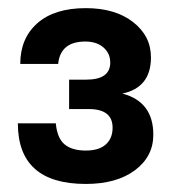

<svg xmlns="http://www.w3.org/2000/svg" viewBox="-20 -938 421 472"><path d="M190.9 -485.8Q23.9 -485.8 23.9 -634.8H117.2Q120.6 -598.1 138.9 -583Q157.2 -567.9 190.9 -567.9Q223.6 -567.9 240.2 -583Q256.8 -598.1 256.8 -624Q256.8 -669.9 198.2 -669.9H149.9V-742.2H191.9Q251 -742.2 251 -784.2Q251 -807.1 234.1 -821.5Q217.3 -835.9 189.9 -835.9Q128.4 -835.9 123 -780.8H29.8Q29.8 -843.8 71.8 -880.9Q113.8 -918 190.9 -918Q263.2 -918 307.1 -883.8Q351.1 -849.6 351.1 -796.9Q351.1 -722.7 280.8 -708Q356.9 -688 356.9 -606.9Q356.9 -553.2 311.8 -519.5Q266.6 -485.8 190.9 -485.8Z"/></svg>

Font: Creato Display ExtraBold
Style: Regular
Weight: 800
Version: Version 1.000